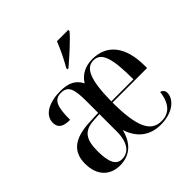

<svg xmlns="http://www.w3.org/2000/svg" viewBox="-195 -940 1124 1124"><g transform="rotate(-45 366.5 -378.0)"><path d="M359 -616V-606H367C417 -648 498 -721 526 -756V-766H432C414 -721 387 -663 359 -616ZM179 10C266 10 316 -43 337 -126C365 -38 427 10 516 10C625 10 676 -49 676 -95C676 -111 667 -124 649 -129C638 -37 594 -2 535 -2C450 -2 409 -73 408 -282H694V-301C694 -463 622 -546 505 -546C447 -546 402 -524 372 -477C348 -527 303 -546 241 -546C148 -546 77 -511 77 -445C77 -403 105 -386 161 -386C161 -493 177 -536 235 -536C293 -536 306 -494 306 -397V-299L235 -296C105 -291 41 -244 41 -143C41 -43 98 10 179 10ZM591 -292H408C410 -475 443 -536 504 -536C567 -536 591 -472 591 -292ZM214 -8C167 -8 145 -48 145 -144C145 -241 175 -282 258 -286L306 -289V-144C306 -52 268 -8 214 -8Z"/></g></svg>

Font: Noto Serif Display Condensed Medium
Style: Regular
Weight: 500
Width: 3
Designer: Monotype Design Team
Foundry: Monotype Imaging Inc.
Version: Version 2.009